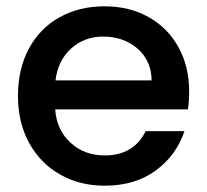

<svg xmlns="http://www.w3.org/2000/svg" viewBox="-20 -580 657 609"><path d="M576 -233H155Q160 -167 204 -127Q248 -87 312 -87Q404 -87 442 -164H565Q540 -88 474.5 -39.5Q409 9 312 9Q233 9 170.5 -26.5Q108 -62 72.5 -126.5Q37 -191 37 -276Q37 -361 71.5 -425.5Q106 -490 168.5 -525Q231 -560 312 -560Q390 -560 451 -526Q512 -492 546 -430.5Q580 -369 580 -289Q580 -258 576 -233ZM461 -325Q460 -388 416 -426Q372 -464 307 -464Q248 -464 206 -426.5Q164 -389 156 -325Z"/></svg>

Font: IBM-Poppins
Style: Poppins-Medium
Weight: 500
Designer: Mike Abbink, Paul van der Laan, Pieter van Rosmalen, Ben Mitchell, Mark Frömberg
Foundry: Bold Monday
Version: Version 1.1